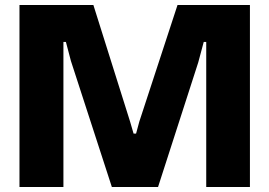

<svg xmlns="http://www.w3.org/2000/svg" viewBox="-20 -749 1079 769"><path d="M58 0V-729H354L501 -262L515 -214H525L538 -262L691 -729H981V0H806V-508V-581H796L774 -499L613 0H428L264 -505L244 -581H234V-508V0Z"/></svg>

Font: Hubot Sans SemiExpanded
Style: Bold
Weight: 700
Width: 6
Designer: Deni Anggara
Foundry: GitHub, Inc., Subsidiary of Microsoft Corporation
Version: Version 2.000